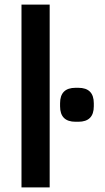

<svg xmlns="http://www.w3.org/2000/svg" viewBox="-20 -811 456 831"><path d="M73 -791H195V0H73ZM240 -351V-364Q240 -431 307 -431H319Q386 -431 386 -364V-351Q386 -284 319 -284H307Q240 -284 240 -351Z"/></svg>

Font: Krub SemiBold
Style: Regular
Weight: 600
Version: Version 1.000; ttfautohint (v1.6)